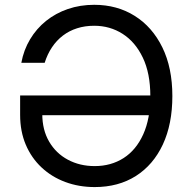

<svg xmlns="http://www.w3.org/2000/svg" viewBox="-20 -757 786 787"><path d="M368.2 9.8Q303.2 9.8 247.6 -11Q191.9 -31.7 150.4 -70.6Q108.9 -109.4 85.7 -163.8Q62.5 -218.3 62.5 -286.1V-365.7H632.3V-284.7H125.5L153.3 -290Q153.3 -224.6 181.4 -176.5Q209.5 -128.4 258.3 -102.3Q307.1 -76.2 368.2 -76.2Q435.1 -76.2 486.6 -109.1Q538.1 -142.1 567.1 -206.3Q596.2 -270.5 596.2 -363.3Q596.2 -456.5 565.4 -520.8Q534.7 -585 482.7 -618.2Q430.7 -651.4 366.2 -651.4Q328.1 -651.4 295.9 -641.1Q263.7 -630.9 237.8 -611.1Q211.9 -591.3 193.1 -563.2Q174.3 -535.2 163.1 -499.5H67.4Q77.1 -552.2 103.3 -595.9Q129.4 -639.6 168.9 -671.4Q208.5 -703.1 258.5 -720.2Q308.6 -737.3 366.2 -737.3Q460 -737.3 532.2 -691.9Q604.5 -646.5 645.5 -562.7Q686.5 -479 686.5 -363.3Q686.5 -248.5 647.5 -164.8Q608.4 -81.1 536.9 -35.6Q465.3 9.8 368.2 9.8Z"/></svg>

Font: Adwaita Sans
Style: Regular
Weight: 400
Designer: Rasmus Andersson
Foundry: rsms
Version: Version 4.001;git-9221beed3